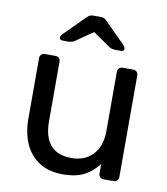

<svg xmlns="http://www.w3.org/2000/svg" viewBox="-83 -802 768 882"><g transform="rotate(10 301.0 -361.0)"><path d="M268.1 10Q203.5 10 159 -18.5Q114.5 -46.9 91.9 -97.8Q69.3 -148.6 69.3 -214.6V-497.1Q69.3 -507.3 75.6 -513.6Q82 -520 92.2 -520H141.8Q152 -520 158.4 -513.6Q164.7 -507.3 164.7 -497.1V-219.9Q164.7 -70.7 295.2 -70.7Q357.4 -70.7 394.8 -110.3Q432.1 -149.9 432.1 -219.9V-497.1Q432.1 -507.3 438.5 -513.6Q444.9 -520 455.1 -520H504.5Q514.7 -520 521.1 -513.6Q527.4 -507.3 527.4 -497.1V-22.9Q527.4 -12.7 521.1 -6.4Q514.7 0 504.5 0H457.9Q447.7 0 441.3 -6.4Q434.9 -12.7 434.9 -22.9V-67.3Q408.3 -31.9 369.6 -11Q330.9 10 268.1 10ZM161.8 -595Q147.4 -595 147.4 -606.9Q147.4 -614.9 158.1 -625.6L249.8 -717.6Q260.6 -728.6 267.8 -730.5Q274.9 -732.5 282.7 -732.5H313.3Q321.9 -732.5 329.1 -730.5Q336.2 -728.6 346.2 -717.6L437.9 -625.6Q448.6 -614.9 448.6 -606.9Q448.6 -595 434.2 -595H408.1Q401.3 -595 393.4 -596.8Q385.6 -598.6 380.2 -602L298 -658.6L215.7 -602Q210.6 -598.6 202.7 -596.8Q194.7 -595 187.9 -595Z"/></g></svg>

Font: Rubik Light
Style: Regular
Weight: 300
Designer: Hubert and Fischer
Foundry: Hubert and Fischer
Version: Version 2.300;gftools[0.9.30]